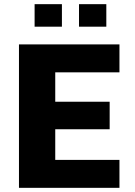

<svg xmlns="http://www.w3.org/2000/svg" viewBox="-20 -901 646 921"><path d="M71 0V-688H553V-554H245V-413H506V-281H245V-134H553V0ZM146 -773V-881H277V-773ZM359 -773V-881H490V-773Z"/></svg>

Font: Saira
Style: Bold
Weight: 700
Designer: Hector Gatti with collaboration of the Omnibus-Type team
Foundry: Omnibus-Type
Version: Version 1.100; ttfautohint (v1.8.3)